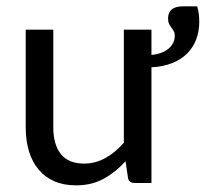

<svg xmlns="http://www.w3.org/2000/svg" viewBox="-20 -570 643 598"><path d="M146 -477.5V-173.3Q146 -119.6 169.7 -90.1Q193.4 -60.5 242.2 -60.5Q277.3 -60.5 308.3 -77.9Q339.4 -95.2 365.7 -125.5V-477.5H451.7V-398.9Q486.3 -402.3 505.4 -418.9Q524.4 -435.5 524.4 -459.5Q524.4 -467.3 521.2 -472.9Q518.1 -478.5 513.9 -483.9Q509.8 -489.3 506.6 -495.8Q503.4 -502.4 503.4 -512.7Q503.4 -530.8 514.9 -540.5Q526.4 -550.3 550.3 -550.3H594.2Q597.2 -540.5 598.9 -528.1Q600.6 -515.6 600.6 -502.4Q600.6 -471.7 590.8 -446.5Q581.1 -421.4 562.3 -402.8Q543.5 -384.3 515.6 -373.3Q487.8 -362.3 451.7 -360.4V0H399.9Q391.1 0 385.3 -4.2Q379.4 -8.3 378.4 -17.6L371.1 -67.9Q340.8 -34.2 303.2 -13.4Q265.6 7.3 216.8 7.3Q178.2 7.3 148.9 -5.6Q119.6 -18.6 99.9 -42.2Q80.1 -65.9 70.1 -99.4Q60.1 -132.8 60.1 -173.3V-477.5Z"/></svg>

Font: Carlito
Style: Regular
Weight: 400
Designer: Lukasz Dziedzic
Foundry: tyPoland Lukasz Dziedzic
Version: Version 1.104